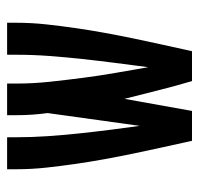

<svg xmlns="http://www.w3.org/2000/svg" viewBox="-30 -530 560 540"><g transform="rotate(-90 250.0 -260.0)"><path d="M124 0Q115 -41 106 -81.5Q97 -122 88.5 -163Q80 -204 72.5 -245Q65 -286 59 -327.5Q53 -369 48.5 -410.5Q44 -452 44 -494V-520H134V-494Q134 -450 137 -406.5Q140 -363 144.5 -320Q149 -277 154.5 -233.5Q160 -190 166 -147L202 -406Q199 -428 197.5 -450Q196 -472 196 -494V-520H285V-494Q285 -447 290 -400.5Q295 -354 301 -307.5Q307 -261 315 -215Q323 -169 331 -123Q337 -169 343 -215.5Q349 -262 354 -308Q359 -354 362.5 -400.5Q366 -447 366 -494V-520H456V-494Q456 -452 451.5 -410.5Q447 -369 441 -327.5Q435 -286 427.5 -245Q420 -204 411.5 -163Q403 -122 394 -81.5Q385 -41 376 0H292Q278 -47 266 -95Q254 -143 242 -190L208 0Z"/></g></svg>

Font: Iosevka Semibold
Style: Regular
Weight: 600
Monospace: yes
Designer: Belleve Invis
Foundry: Belleve Invis
Version: Version 33.2.3; ttfautohint (v1.8.4)